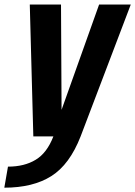

<svg xmlns="http://www.w3.org/2000/svg" viewBox="-68 -616 611 867"><path d="M82.5 0 66.5 -595.5H207.5L210 -120L379.5 -595.5H522.5L296 0Q246.5 127 163.8 179.2Q81 231.5 -48.5 231.5L-32 136.5Q42 136.5 93 105.5Q144 75 173 0Z"/></svg>

Font: Anybody SemiBold
Style: Italic
Weight: 600
Italic angle: -10°
Designer: Tyler Finck
Foundry: Etcetera Type Company
Version: Version 1.010; ttfautohint (v1.8.3) -l 8 -r 50 -G 200 -x 14 